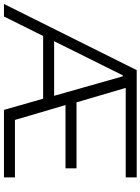

<svg xmlns="http://www.w3.org/2000/svg" viewBox="109 -842 728 995"><g transform="rotate(90 473.5 -344.0)"><path d="M-4 0 339 -688H895V-631H431L506 -376H848V-319H520L597 -57H895V0H545L487 -203H162L61 0ZM189 -260H472L371 -616H366Z"/></g></svg>

Font: Saira Thin Light
Style: Regular
Weight: 300
Version: Version 1.101